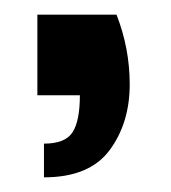

<svg xmlns="http://www.w3.org/2000/svg" viewBox="-20 -98 233 262"><path d="M40 144V98Q69 98 79 82.5Q89 67 89 32H31V-78H139Q157 -32 157 17Q157 70 129.5 107Q102 144 40 144Z"/></svg>

Font: Ulagadi Sans Medium
Style: Regular
Weight: 500
Designer: Ninad Kale (Devanagari), Jonny Pinhorn (Latin)
Foundry: Indian Type Foundry
Version: Version 3.01;March 29, 2020;FontCreator 12.0.0.2522 64-bit; 